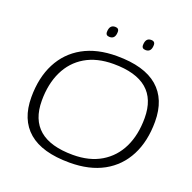

<svg xmlns="http://www.w3.org/2000/svg" viewBox="-150 -1027 1187 1186"><g transform="rotate(20 443.5 -433.5)"><path d="M429 9Q249 9 159.5 -67.5Q70 -144 70 -291Q70 -420 118.5 -514Q167 -608 258.5 -659Q350 -710 481 -710Q661 -710 750.5 -633Q840 -556 840 -409Q840 -280 791.5 -186Q743 -92 651.5 -41.5Q560 9 429 9ZM432 -43Q541 -43 617 -88.5Q693 -134 732.5 -215.5Q772 -297 772 -408Q772 -657 478 -657Q369 -657 293 -612Q217 -567 177.5 -485Q138 -403 138 -293Q138 -43 432 -43ZM634 -805Q607 -805 608 -830Q609 -876 645 -876Q672 -876 671 -850Q670 -805 634 -805ZM397 -805Q370 -805 371 -830Q372 -876 409 -876Q435 -876 434 -850Q433 -805 397 -805Z"/></g></svg>

Font: Georama Expanded Light
Style: Italic
Weight: 300
Width: 7
Italic angle: -9°
Designer: Jean-Baptiste Levee
Foundry: Production Type
Version: Version 1.000